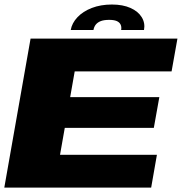

<svg xmlns="http://www.w3.org/2000/svg" viewBox="-28 -850 824 870"><path d="M-8.5 0H657L683 -148.5H244L265.5 -270.5H669L694 -410H290L310.5 -526.5H749.5L776 -675H110.5ZM479 -829.5Q428.5 -829.5 388.2 -814Q348 -798.5 323 -772Q298 -745.5 292.5 -714H395.5Q398 -728.5 406.2 -738.8Q414.5 -749 429 -754.5Q443.5 -760 467 -760Q488 -760 500.5 -754.8Q513 -749.5 518.2 -739.2Q523.5 -729 521 -714H624.5Q630.5 -745.5 614.2 -772Q598 -798.5 563.2 -814Q528.5 -829.5 479 -829.5Z"/></svg>

Font: Anybody Expanded ExtraBold
Style: Italic
Weight: 800
Width: 7
Italic angle: -10°
Version: Version 1.113;gftools[0.9.25]